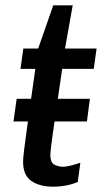

<svg xmlns="http://www.w3.org/2000/svg" viewBox="-20 -694 393 724"><path d="M180.5 10Q129.5 10 98.2 -11.6Q67 -33.2 67 -84.5Q67 -96.2 71 -129.4Q75 -162.5 81.8 -210.8Q88.5 -259 96.5 -316.4Q104.5 -373.8 113.2 -434.2H57.2L68 -511H124L180.8 -674H254.2L225.2 -511H344.2L333.5 -434.2H214.5Q202 -349 191.8 -279.1Q181.5 -209.2 175.6 -164.8Q169.8 -120.2 169.8 -110.5Q169.8 -81 185.2 -73.1Q200.8 -65.2 219 -65.2Q230 -65.2 250 -70.4Q270 -75.5 283 -80.5L273.2 -7.8Q262 -2.8 245.9 1.6Q229.8 6 212.8 8Q195.8 10 180.5 10ZM30.8 -236 42.8 -321.5H319L307.8 -236Z"/></svg>

Font: Chivo Medium
Style: Italic
Weight: 500
Italic angle: -8.05°
Designer: Hector Gatti
Foundry: Omnibus-Type
Version: Version 2.002